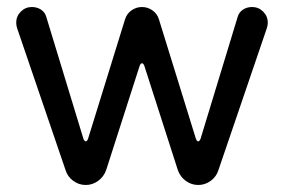

<svg xmlns="http://www.w3.org/2000/svg" viewBox="-20 -524 813 550"><path d="M168 -36.1 29.3 -442.4Q26.4 -451.2 26.4 -459Q26.4 -477.5 39.6 -490.7Q52.7 -503.9 71.3 -503.9Q85.9 -503.9 97.2 -496.6Q108.4 -489.3 112.3 -476.6L218.8 -127Q221.7 -119.1 225.6 -119.1Q229.5 -119.1 232.4 -127L337.9 -467.8Q342.8 -484.4 356.4 -494.1Q370.1 -503.9 386.7 -503.9Q403.3 -503.9 417 -494.1Q430.7 -484.4 435.5 -467.8L541 -127Q543.9 -119.1 547.9 -119.1Q551.8 -119.1 554.7 -127L661.1 -476.6Q665 -489.3 676.3 -496.6Q687.5 -503.9 702.1 -503.9Q720.7 -503.9 733.9 -490.7Q747.1 -477.5 747.1 -459Q747.1 -451.2 744.1 -442.4L605.5 -36.1Q599.6 -17.6 583.5 -5.9Q567.4 5.9 547.9 5.9Q528.3 5.9 512.2 -5.9Q496.1 -17.6 489.3 -37.1L393.6 -335Q390.6 -342.8 386.7 -342.8Q382.8 -342.8 379.9 -335L284.2 -37.1Q277.3 -17.6 261.2 -5.9Q245.1 5.9 225.6 5.9Q206.1 5.9 189.9 -5.9Q173.8 -17.6 168 -36.1Z"/></svg>

Font: FakePearl
Style: Regular
Weight: 400
Version: Version 1.2